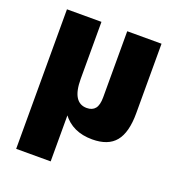

<svg xmlns="http://www.w3.org/2000/svg" viewBox="-131 -646 857 931"><g transform="rotate(20 297.5 -180.0)"><path d="M544 -540V-181Q544 -82 506 -35.5Q468 11 386 11Q284 11 231 -61Q178 -133 178 -273V-319L234 -246Q234 -184 253 -153.5Q272 -123 309 -123Q338 -123 352.5 -141Q367 -159 367 -199V-540ZM234 -540V-150V180H56V-540Z"/></g></svg>

Font: Pathway Extreme Condensed ExtraBold
Style: Regular
Weight: 800
Width: 3
Version: Version 1.001;gftools[0.9.26]